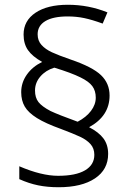

<svg xmlns="http://www.w3.org/2000/svg" viewBox="-20 -783 552 806"><path d="M61 -31V-85Q154 -45 224 -45Q298 -45 337 -68Q376 -91 376 -133Q376 -160 360 -178Q344 -196 316 -209Q288 -222 235 -242Q171 -265 135 -287.5Q99 -310 84 -335.5Q69 -361 69 -396Q69 -436 92.5 -469.5Q116 -503 157 -523Q116 -546 97.5 -572.5Q79 -599 79 -638Q79 -696 129 -729.5Q179 -763 265 -763Q352 -763 431 -731L411 -684Q367 -700 334 -707Q301 -714 264 -714Q203 -714 170.5 -694.5Q138 -675 138 -639Q138 -612 154.5 -594Q171 -576 198 -563.5Q225 -551 277 -533Q368 -502 404 -467.5Q440 -433 440 -382Q440 -296 354 -249Q395 -228 414.5 -201.5Q434 -175 434 -137Q434 -71 378.5 -34Q323 3 226 3Q179 3 140 -5Q101 -13 61 -31ZM382 -373Q382 -402 367.5 -421.5Q353 -441 318 -458Q280 -477 208 -499Q172 -488 149.5 -462Q127 -436 127 -403Q127 -373 141.5 -354.5Q156 -336 192 -317Q226 -301 306 -272Q342 -291 362 -317.5Q382 -344 382 -373Z"/></svg>

Font: OpenSansMMV
Style: Light
Weight: 300
Foundry: Ascender Corporation
Version: Version 4.001